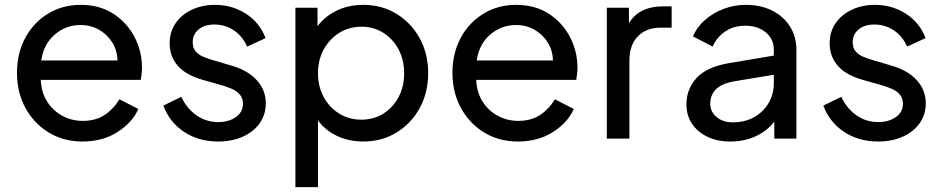

<svg xmlns="http://www.w3.org/2000/svg" viewBox="-20 -571 3884 791"><path d="M320 12Q242 12 181 -25Q120 -62 85 -126Q50 -190 50 -271Q50 -352 84 -415Q118 -478 177.5 -514.5Q237 -551 312 -551Q391 -551 447.5 -514Q504 -477 534.5 -418Q565 -359 565 -292Q565 -281 563.5 -267.5Q562 -254 560 -242H148Q150 -190 174.5 -152Q199 -114 237.5 -93.5Q276 -73 321 -73Q375 -73 412 -98Q449 -123 472 -162L550 -122Q525 -66 464 -27Q403 12 320 12ZM312 -468Q252 -468 206 -429Q160 -390 150 -322H464Q463 -364 442 -397Q421 -430 387 -449Q353 -468 312 -468Z M879 12Q798 12 738 -28Q678 -68 653 -136L727 -172Q750 -123 790 -95.5Q830 -68 879 -68Q922 -68 951.5 -88.5Q981 -109 981 -144Q981 -167 967.5 -182Q954 -197 935 -205Q916 -213 900 -218L819 -241Q746 -261 712.5 -300Q679 -339 679 -392Q679 -440 703.5 -475.5Q728 -511 770.5 -531Q813 -551 866 -551Q936 -551 993 -514.5Q1050 -478 1074 -414L998 -379Q980 -421 944 -445.5Q908 -470 863 -470Q822 -470 798 -449.5Q774 -429 774 -398Q774 -374 785.5 -360Q797 -346 814.5 -338.5Q832 -331 848 -326L936 -300Q1001 -281 1038 -240.5Q1075 -200 1075 -145Q1075 -99 1050 -63.5Q1025 -28 980.5 -8Q936 12 879 12Z M1197 200V-539H1288V-463Q1319 -504 1367.5 -527.5Q1416 -551 1477 -551Q1553 -551 1613.5 -514Q1674 -477 1709 -413.5Q1744 -350 1744 -269Q1744 -189 1709 -125.5Q1674 -62 1613.5 -25Q1553 12 1476 12Q1418 12 1369.5 -10.5Q1321 -33 1290 -75V200ZM1469 -78Q1520 -78 1559.5 -103Q1599 -128 1622 -171Q1645 -214 1645 -269Q1645 -324 1622 -367.5Q1599 -411 1559 -436Q1519 -461 1469 -461Q1418 -461 1377.5 -435.5Q1337 -410 1313.5 -367Q1290 -324 1290 -269Q1290 -215 1313.5 -171.5Q1337 -128 1377.5 -103Q1418 -78 1469 -78Z M2114 12Q2036 12 1975 -25Q1914 -62 1879 -126Q1844 -190 1844 -271Q1844 -352 1878 -415Q1912 -478 1971.5 -514.5Q2031 -551 2106 -551Q2185 -551 2241.5 -514Q2298 -477 2328.5 -418Q2359 -359 2359 -292Q2359 -281 2357.5 -267.5Q2356 -254 2354 -242H1942Q1944 -190 1968.5 -152Q1993 -114 2031.5 -93.5Q2070 -73 2115 -73Q2169 -73 2206 -98Q2243 -123 2266 -162L2344 -122Q2319 -66 2258 -27Q2197 12 2114 12ZM2106 -468Q2046 -468 2000 -429Q1954 -390 1944 -322H2258Q2257 -364 2236 -397Q2215 -430 2181 -449Q2147 -468 2106 -468Z M2480 0V-539H2571V-475Q2612 -545 2714 -545H2747V-457H2700Q2643 -457 2608 -421.5Q2573 -386 2573 -321V0Z M2988 12Q2935 12 2894.5 -7.5Q2854 -27 2831 -61Q2808 -95 2808 -141Q2808 -205 2850.5 -250.5Q2893 -296 2984 -311L3168 -342V-366Q3168 -410 3135 -437.5Q3102 -465 3050 -465Q3003 -465 2968 -441.5Q2933 -418 2916 -379L2835 -421Q2850 -458 2883 -487.5Q2916 -517 2960 -534Q3004 -551 3052 -551Q3114 -551 3161 -527.5Q3208 -504 3234.5 -462Q3261 -420 3261 -366V0H3170V-70Q3141 -32 3094 -10Q3047 12 2988 12ZM2906 -144Q2906 -111 2932 -89Q2958 -67 2999 -67Q3049 -67 3087 -88.5Q3125 -110 3146.5 -146.5Q3168 -183 3168 -229V-263L3005 -236Q2953 -227 2929.5 -203Q2906 -179 2906 -144Z M3598 12Q3517 12 3457 -28Q3397 -68 3372 -136L3446 -172Q3469 -123 3509 -95.5Q3549 -68 3598 -68Q3641 -68 3670.5 -88.5Q3700 -109 3700 -144Q3700 -167 3686.5 -182Q3673 -197 3654 -205Q3635 -213 3619 -218L3538 -241Q3465 -261 3431.5 -300Q3398 -339 3398 -392Q3398 -440 3422.5 -475.5Q3447 -511 3489.5 -531Q3532 -551 3585 -551Q3655 -551 3712 -514.5Q3769 -478 3793 -414L3717 -379Q3699 -421 3663 -445.5Q3627 -470 3582 -470Q3541 -470 3517 -449.5Q3493 -429 3493 -398Q3493 -374 3504.5 -360Q3516 -346 3533.5 -338.5Q3551 -331 3567 -326L3655 -300Q3720 -281 3757 -240.5Q3794 -200 3794 -145Q3794 -99 3769 -63.5Q3744 -28 3699.5 -8Q3655 12 3598 12Z"/></svg>

Font: Pitagon Sans Text Medium
Style: Regular
Weight: 500
Designer: Travis Tran
Foundry: Pitagon
Version: Version 1.000; ttfautohint (v1.8.4.7-5d5b);gftools[0.9.26]